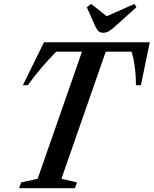

<svg xmlns="http://www.w3.org/2000/svg" viewBox="-20 -982 802 1002"><path d="M79.5 0 90.5 -30 176.5 -49 408 -712.5H273.5Q233 -671.5 193.8 -625.2Q154.5 -579 125.5 -537.5H99.5L209.5 -761.5H761.5L715.5 -537.5H689Q689.5 -545.5 689.2 -553.8Q689 -562 689 -569Q687.5 -605 682.2 -642Q677 -679 667 -712.5H532L300.5 -49L382 -30L371 0ZM519.5 -811Q504 -811 495 -818.5Q486 -826 478 -843.5L433 -944L455.5 -961.5L537 -897.5L681.5 -961.5L692 -944.5L580 -843.5Q560 -826 547 -818.5Q534 -811 519.5 -811Z"/></svg>

Font: Libre Caslon Condensed SemiBold Italic
Style: Regular
Weight: 600
Italic angle: -22.583°
Designer: Pablo Impallari, Rodrigo Fuenzalida, Katja Schimmel, Ertekin Erdin
Foundry: Pablo Impallari, Rodrigo Fuenzalida
Version: Version 2.000; ttfautohint (v1.8.4.7-5d5b);gftools[0.9.33]